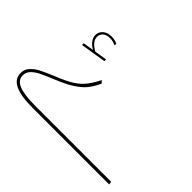

<svg xmlns="http://www.w3.org/2000/svg" viewBox="-129 -992 1276 1276"><g transform="rotate(45 509.0 -353.5)"><path d="M46 -107Q46 -142 68.5 -167Q91 -192 123.5 -209Q156 -226 216 -251Q227 -255 258.5 -268.5Q290 -282 314 -295Q364 -321 397 -357Q430 -393 461 -456L477 -438Q448 -375 414 -341.5Q380 -308 324 -277Q289 -258 220 -230Q166 -208 136 -192.5Q106 -177 86.5 -156Q67 -135 67 -107Q67 -63 115.5 -42.5Q164 -22 272 -22H983L986 0H270Q155 0 100.5 -26.5Q46 -53 46 -107ZM384 -573V-557L203 -528V-544L278 -556Q250 -572 234.5 -593Q219 -614 219 -637Q219 -667 241.5 -687Q264 -707 305 -707Q334 -707 360 -694L356 -679Q330 -692 305 -692Q270 -692 252.5 -676Q235 -660 235 -637Q235 -593 297 -559Z"/></g></svg>

Font: FiraGO Thin
Style: Italic
Weight: 100
Italic angle: -8°
Designer: bBox Type GmbH
Foundry: bBox Type GmbH
Version: Version 1.001